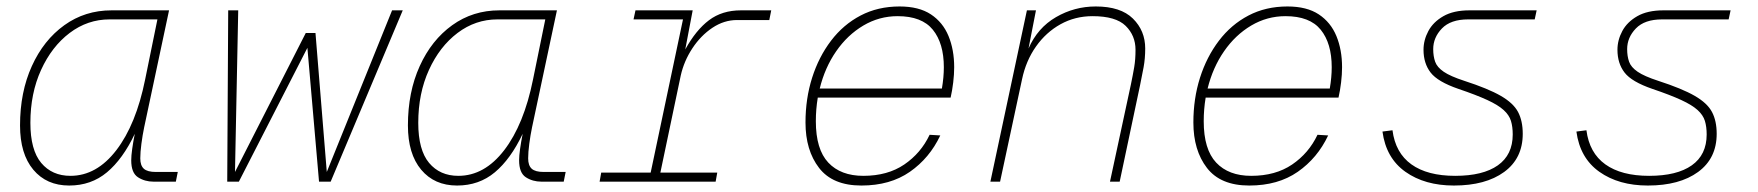

<svg xmlns="http://www.w3.org/2000/svg" viewBox="-20 -562 5440 594"><path d="M194 12Q124 12 83 -37Q42 -86 42 -174Q42 -277 78.5 -357.5Q115 -438 179 -484Q243 -530 325 -530H503L426 -168Q421 -144 417.5 -117.5Q414 -91 414 -72Q414 -50 425 -40Q436 -30 462 -30H530L524 0H455Q428 0 407 -13.5Q386 -27 386 -66Q386 -80 389 -101.5Q392 -123 397 -148Q360 -70 311 -29Q262 12 194 12ZM198 -18Q279 -18 340 -97.5Q401 -177 429 -316L467 -502H319Q251 -502 195.5 -460Q140 -418 107 -345.5Q74 -273 74 -182Q74 -98 107.5 -58Q141 -18 198 -18Z M683 0 686 -530H717L707 -30L926 -460H956L991 -30L1193 -530H1226L1003 0H967L931 -414L719 0Z M1394 12Q1324 12 1283 -37Q1242 -86 1242 -174Q1242 -277 1278.5 -357.5Q1315 -438 1379 -484Q1443 -530 1525 -530H1703L1626 -168Q1621 -144 1617.5 -117.5Q1614 -91 1614 -72Q1614 -50 1625 -40Q1636 -30 1662 -30H1730L1724 0H1655Q1628 0 1607 -13.5Q1586 -27 1586 -66Q1586 -80 1589 -101.5Q1592 -123 1597 -148Q1560 -70 1511 -29Q1462 12 1394 12ZM1398 -18Q1479 -18 1540 -97.5Q1601 -177 1629 -316L1667 -502H1519Q1451 -502 1395.5 -460Q1340 -418 1307 -345.5Q1274 -273 1274 -182Q1274 -98 1307.5 -58Q1341 -18 1398 -18Z M1835 0 1840 -28H1993L2093 -502H1940L1946 -530H2123L2100 -409Q2133 -469 2173.5 -499.5Q2214 -530 2272 -530H2366L2360 -500H2260Q2220 -500 2184 -476Q2148 -452 2122 -412.5Q2096 -373 2086 -328L2023 -28H2199L2194 0Z M2645 12Q2556 12 2514 -42.5Q2472 -97 2472 -183Q2472 -257 2492.5 -321.5Q2513 -386 2551 -436Q2589 -486 2642.5 -514Q2696 -542 2763 -542Q2823 -542 2860 -517.5Q2897 -493 2914.5 -450.5Q2932 -408 2932 -354Q2932 -332 2929 -307Q2926 -282 2921 -260H2510Q2504 -224 2504 -187Q2504 -100 2542.5 -59Q2581 -18 2651 -18Q2726 -18 2777.5 -53Q2829 -88 2856 -145L2889 -143Q2856 -73 2795 -30.5Q2734 12 2645 12ZM2757 -512Q2700 -512 2651 -483Q2602 -454 2567 -403.5Q2532 -353 2516 -288H2894Q2900 -323 2900 -354Q2900 -428 2866 -470Q2832 -512 2757 -512Z M3044 0 3157 -530H3185L3162 -412Q3190 -476 3247 -509Q3304 -542 3370 -542Q3447 -542 3485 -504.5Q3523 -467 3523 -412Q3523 -381 3518 -354Q3513 -327 3507 -298L3444 0H3414L3479 -302Q3485 -331 3489 -354.5Q3493 -378 3493 -408Q3493 -452 3462.5 -482Q3432 -512 3360 -512Q3306 -512 3261 -487Q3216 -462 3185 -418Q3154 -374 3142 -317L3074 0Z M3845 12Q3756 12 3714 -42.5Q3672 -97 3672 -183Q3672 -257 3692.5 -321.5Q3713 -386 3751 -436Q3789 -486 3842.5 -514Q3896 -542 3963 -542Q4023 -542 4060 -517.5Q4097 -493 4114.5 -450.5Q4132 -408 4132 -354Q4132 -332 4129 -307Q4126 -282 4121 -260H3710Q3704 -224 3704 -187Q3704 -100 3742.5 -59Q3781 -18 3851 -18Q3926 -18 3977.5 -53Q4029 -88 4056 -145L4089 -143Q4056 -73 3995 -30.5Q3934 12 3845 12ZM3957 -512Q3900 -512 3851 -483Q3802 -454 3767 -403.5Q3732 -353 3716 -288H4094Q4100 -323 4100 -354Q4100 -428 4066 -470Q4032 -512 3957 -512Z M4478 12Q4388 12 4328 -30.5Q4268 -73 4257 -155L4288 -159Q4297 -89 4346.5 -53.5Q4396 -18 4482 -18Q4568 -18 4614 -50.5Q4660 -83 4660 -146Q4660 -170 4654.5 -188Q4649 -206 4632 -221.5Q4615 -237 4581.5 -252.5Q4548 -268 4492 -287Q4428 -309 4406 -337.5Q4384 -366 4384 -408Q4384 -438 4399 -466Q4414 -494 4445.5 -512Q4477 -530 4526 -530H4734L4728 -502H4522Q4468 -502 4441 -474Q4414 -446 4414 -410Q4414 -388 4420 -371Q4426 -354 4446.5 -340Q4467 -326 4510 -312Q4584 -288 4623 -265.5Q4662 -243 4676.5 -215.5Q4691 -188 4691 -148Q4691 -72 4633.5 -30Q4576 12 4478 12Z M5078 12Q4988 12 4928 -30.5Q4868 -73 4857 -155L4888 -159Q4897 -89 4946.5 -53.5Q4996 -18 5082 -18Q5168 -18 5214 -50.5Q5260 -83 5260 -146Q5260 -170 5254.5 -188Q5249 -206 5232 -221.5Q5215 -237 5181.5 -252.5Q5148 -268 5092 -287Q5028 -309 5006 -337.5Q4984 -366 4984 -408Q4984 -438 4999 -466Q5014 -494 5045.5 -512Q5077 -530 5126 -530H5334L5328 -502H5122Q5068 -502 5041 -474Q5014 -446 5014 -410Q5014 -388 5020 -371Q5026 -354 5046.5 -340Q5067 -326 5110 -312Q5184 -288 5223 -265.5Q5262 -243 5276.5 -215.5Q5291 -188 5291 -148Q5291 -72 5233.5 -30Q5176 12 5078 12Z"/></svg>

Font: Geist Mono Thin
Style: Italic
Weight: 100
Italic angle: -12°
Monospace: yes
Designer: Basement.studio, Andrés Briganti, Mateo Zaragoza
Foundry: Basement.studio, Vercel, Andrés Briganti, Guido Ferreyra, Mateo Zaragoza
Version: Version 1.500; ttfautohint (v1.8.4.7-5d5b)